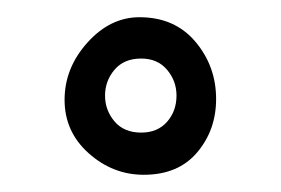

<svg xmlns="http://www.w3.org/2000/svg" viewBox="-20 -191 326 223"><path d="M144 -37Q163 -37 174 -49.5Q185 -62 185 -80Q185 -97 174 -110Q163 -123 144 -123Q124 -123 113 -110Q102 -97 102 -80Q102 -63 113 -50Q124 -37 144 -37ZM142 -171Q183 -171 207 -142.5Q231 -114 231 -76Q231 -40 209 -14Q187 12 147 12Q111 12 83 -13Q55 -38 55 -75Q55 -112 81.5 -141.5Q108 -171 142 -171Z"/></svg>

Font: Bonbon
Style: Regular
Weight: 400
Designer: Ksenia Erulevich
Foundry: Cyreal (www.cyreal.org)
Version: Version 1.000